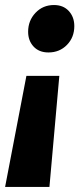

<svg xmlns="http://www.w3.org/2000/svg" viewBox="-65 -531 313 757"><path d="M126 -324.2Q88.9 -324.2 67.4 -347.4Q45.9 -370.6 45.9 -405.8Q45.9 -449.7 75 -480.5Q104 -511.2 147.9 -511.2Q184.6 -511.2 206.3 -487.5Q228 -463.9 228 -428.2Q228 -383.8 199 -354Q169.9 -324.2 126 -324.2ZM168.9 -231.9 129.9 206.1H-44.9L39.1 -231.9Z"/></svg>

Font: Fira Sans Compressed ExtraBold
Style: Italic
Weight: 800
Width: 3
Italic angle: -8°
Designer: Carrois Corporate & Edenspiekermann AG
Foundry: Carrois Corporate GbR & Edenspiekermann AG
Version: Version 4.203;PS 004.203;hotconv 1.0.88;makeotf.lib2.5.64775